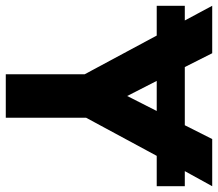

<svg xmlns="http://www.w3.org/2000/svg" viewBox="-65 -689 754 664"><g transform="rotate(90 312.0 -357.0)"><path d="M363.8 -522 312 -419.9 259.8 -522ZM0 -713.9 50.8 -619.1H0V-522H103L236.8 -272.9V0H387.2V-277.8L519 -522H624V-619.1H571.8L624 -713.9H460.9L413.1 -619.1H211.9L164.1 -713.9Z"/></g></svg>

Font: Noto Reveo Sans
Style: Bold
Weight: 700
Designer: Monotype Design team
Foundry: Monotype Imaging Inc.
Version: Version 1.04